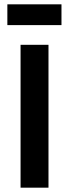

<svg xmlns="http://www.w3.org/2000/svg" viewBox="-20 -867 318 887"><path d="M75 0V-660H204V0ZM14 -751V-847H264V-751Z"/></svg>

Font: Bricolage Grotesque SemiBold
Style: Regular
Weight: 600
Designer: Mathieu Triay
Foundry: Atelier Triay
Version: Version 1.000;gftools[0.9.30]